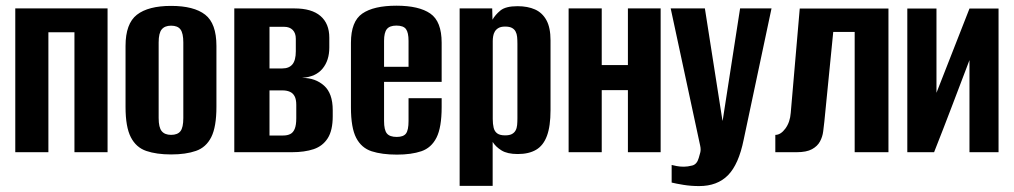

<svg xmlns="http://www.w3.org/2000/svg" viewBox="-20 -524 3490 661"><path d="M32.6 0V-495H350.3V0H236.3V-413H146.6V0Z M569 7.7Q518.9 7.7 483.7 -4.3Q448.5 -16.3 430.4 -51.6Q412.2 -86.9 412.2 -155.7V-365.9Q412.2 -442.7 451.3 -473.2Q490.5 -503.7 569 -503.7Q647.5 -503.7 686.3 -473.5Q725.1 -443.4 725.1 -365.9V-156.4Q725.1 -87.2 707.3 -51.9Q689.5 -16.6 654.6 -4.5Q619.8 7.7 569 7.7ZM569 -59.7Q591.3 -59.7 601.2 -72.3Q611.1 -84.8 611.1 -117.7V-377.9Q611.1 -409.2 601.5 -422.4Q592 -435.6 569 -435.6Q547.4 -435.6 536.8 -422.9Q526.2 -410.2 526.2 -377.9V-117.7Q526.2 -85.1 536.8 -72.4Q547.4 -59.7 569 -59.7Z M786.6 0V-495H993.8Q1053.1 -495 1083.4 -468.9Q1113.7 -442.8 1113.7 -394.3V-360.4Q1113.7 -315.9 1090.5 -287.8Q1067.3 -259.6 1021.6 -256.2V-255.8Q1065.5 -255.8 1095.5 -229.3Q1125.5 -202.7 1125.5 -144.7V-123.7Q1125.5 -75.1 1108.3 -48.1Q1091.1 -21.1 1059.9 -10.5Q1028.6 0 984.8 0ZM907.8 -57.5H954.9Q969.2 -57.5 979.2 -62.5Q989.3 -67.4 994.6 -80.4Q1000 -93.3 1000 -117.2V-163.1Q1000 -181.7 994.3 -192.5Q988.7 -203.3 978 -208Q967.4 -212.8 952.4 -212.8H907.8ZM907.8 -288.4H952Q975 -288.4 986.7 -302.4Q998.4 -316.4 998.4 -347.5V-390.5Q998.4 -410.1 987.7 -420.9Q977 -431.7 958.4 -431.7H907.8Z M1346.6 8.3Q1294.9 8.3 1259.5 -3.2Q1224.2 -14.7 1206.2 -49.5Q1188.2 -84.3 1188.2 -154.4V-376.8Q1188.2 -450.3 1227.3 -477.3Q1266.5 -504.4 1344.7 -504.4Q1422.6 -504.4 1461.5 -477.3Q1500.5 -450.3 1500.5 -376.8V-242.2H1302.2V-107.4Q1302.2 -76.7 1311.8 -64.7Q1321.5 -52.6 1346 -52.6Q1368.9 -52.6 1377.7 -64.3Q1386.5 -76.1 1386.5 -107.4V-186H1500.5V-155.4Q1500.5 -85.3 1482.7 -50.1Q1464.9 -15 1430.5 -3.3Q1396.1 8.3 1346.6 8.3ZM1302.2 -294H1386.5V-383.3Q1386.5 -411.8 1377.7 -423.8Q1368.9 -435.9 1344.7 -435.9Q1321.5 -435.9 1311.8 -423.8Q1302.2 -411.8 1302.2 -383.3Z M1562.4 116V-495H1674.5L1675.5 -456.2Q1684.8 -473 1702.9 -487.9Q1721 -502.7 1761.8 -502.7Q1796.6 -502.7 1822 -491.4Q1847.3 -480 1861.3 -454.3Q1875.3 -428.5 1875.3 -385V-144.8Q1875.3 -89.6 1863 -56.4Q1850.7 -23.1 1825.7 -8.4Q1800.7 6.3 1762.5 6.3Q1726.5 6.3 1706.5 -6.2Q1686.4 -18.7 1676.1 -35.4V116ZM1718.9 -58Q1733.7 -58 1742.1 -62.4Q1750.5 -66.8 1754.9 -74.7Q1759.3 -82.7 1760.3 -93.3Q1761.3 -103.9 1761.3 -117V-373.2Q1761.3 -386.4 1760.3 -397Q1759.3 -407.5 1754.9 -415.7Q1750.5 -423.8 1742.1 -428.1Q1733.7 -432.5 1718.9 -432.5Q1704.7 -432.5 1696.3 -427.7Q1687.9 -422.9 1683.5 -415.4Q1679.1 -407.9 1677.8 -399.1Q1676.4 -390.4 1676.4 -382.7V-114.1Q1676.4 -97.1 1679.5 -84.2Q1682.6 -71.3 1691.9 -64.7Q1701.1 -58 1718.9 -58Z M1937.6 0V-495H2051.6V-300H2141.7V-495H2254.4V0H2141.7V-213.8H2051.6V0Z M2386.9 116.6Q2358.6 116.6 2332.9 112.4Q2307.2 108.2 2292.3 104.5V43.9Q2298.4 45.6 2309.6 47.7Q2320.8 49.9 2334.5 49.9Q2347 49.9 2363.3 45.8Q2379.5 41.6 2385.6 19.7Q2388.2 11.4 2390.8 1.2Q2393.5 -9 2390.5 -22.5L2289 -495H2406.7L2467.2 -109.1H2468L2527.9 -495H2636.1L2540.2 -42.9Q2523.1 41.7 2486.3 79.2Q2449.5 116.6 2386.9 116.6Z M2649.2 0V-59.6Q2667.8 -59.6 2683.9 -81.5Q2700 -103.5 2702.3 -135.6L2733.3 -494.7H3038.7V0H2922.4V-414H2848.6L2818 -105.5Q2816.4 -90 2814 -71.6Q2811.7 -53.2 2803 -37Q2794.3 -20.7 2775.5 -10.4Q2756.7 0 2722.3 0Z M3103.6 0V-494.7H3204V-204.5L3317.7 -494.7H3417.7V0H3317.6V-317Q3287.3 -237.4 3257.3 -158.5Q3227.3 -79.6 3195.8 0Z"/></svg>

Font: Alumni Sans SC Thin
Style: Regular
Weight: 100
Designer: Robert E. Leuschke
Foundry: Robert E. Leuschke
Version: Version 1.018